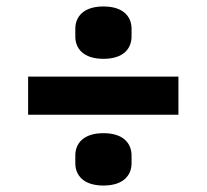

<svg xmlns="http://www.w3.org/2000/svg" viewBox="-20 -602 640 594"><path d="M532 -247V-365H67V-247ZM300 -28C362 -28 387 -60 387 -97V-121C387 -158 362 -190 300 -190C238 -190 213 -158 213 -121V-97C213 -60 238 -28 300 -28ZM300 -420C362 -420 387 -452 387 -489V-513C387 -550 362 -582 300 -582C238 -582 213 -550 213 -513V-489C213 -452 238 -420 300 -420Z"/></svg>

Font: IBM Plex Devanagari
Style: Bold
Weight: 700
Designer: Mike Abbink, Paul van der Laan, Pieter van Rosmalen, Erin McLaughlin
Foundry: Bold Monday
Version: Version 1.0